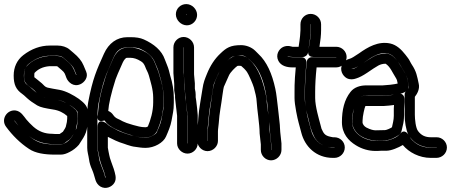

<svg xmlns="http://www.w3.org/2000/svg" viewBox="-21 -715 2208 940"><path d="M72 -96C78 -90 84 -84 93 -74C86 -81 79 -88 72 -96ZM159 -260C145 -271 128 -288 117 -296C98 -309 96 -320 96 -345C96 -373 105 -391 123 -405C155 -430 189 -442 223 -442H260C277 -442 284 -436 286 -435C294 -428 301 -422 307 -417C326 -401 338 -387 342 -376L353 -349C353 -348 353 -348 352 -348L350 -352C340 -378 333 -394 313 -411C303 -419 296 -426 292 -429C279 -441 264 -441 250 -441H220H218C174 -437 136 -420 109 -390C99 -379 97 -361 97 -346C97 -333 95 -322 105 -309C117 -292 132 -288 149 -271C154 -266 155 -263 159 -260ZM192 -240C195 -239 198 -239 201 -238C197 -239 194 -239 192 -240ZM303 -211C290 -217 276 -223 262 -226C274 -224 288 -219 303 -211ZM69 -100C63 -107 55 -116 50 -123C49 -124 49 -124 49 -125C50 -125 51 -124 53 -121C59 -113 65 -106 69 -100ZM122 -48C159 -20 199 -9 248 -9H276C294 -9 296 -16 305 -22C314 -28 322 -33 328 -42C340 -60 347 -67 350 -80C355 -101 358 -118 358 -134C358 -154 359 -168 350 -177C341 -186 329 -195 318 -202C323 -199 330 -195 335 -191C351 -179 357 -171 358 -169C359 -158 359 -152 359 -145C359 -113 356 -93 353 -86C349 -77 341 -58 326 -38C315 -24 293 -8 276 -8H248C180 -8 154 -23 122 -48ZM234 -60C199 -60 169 -71 142 -95C131 -105 115 -121 108 -130C95 -146 82 -170 56 -174C14 -180 -19 -131 9 -94C40 -52 77 -15 121 14C152 35 197 42 248 42H276C291 42 305 37 320 29C336 21 352 9 365 -6C366 -7 366 -8 367 -9C398 -56 409 -71 409 -145C409 -154 409 -163 408 -174C406 -199 387 -214 365 -231C339 -249 303 -269 271 -275C246 -279 226 -283 212 -286C199 -289 194 -298 184 -307C169 -320 159 -327 147 -337V-346C147 -352 147 -356 148 -358C165 -376 187 -388 221 -391H250C255 -391 258 -391 260 -390C264 -386 272 -380 281 -372C297 -359 297 -352 304 -334C312 -313 339 -287 373 -303C391 -311 413 -336 401 -364L388 -395C379 -417 362 -437 339 -456C334 -460 327 -466 319 -473C305 -485 283 -492 261 -492H223C177 -492 133 -476 93 -445C62 -421 46 -386 46 -345C46 -300 58 -276 88 -255C92 -253 100 -245 111 -235C124 -223 141 -211 161 -199C178 -189 202 -185 238 -179C267 -175 290 -163 308 -147V-134C308 -125 306 -112 301 -94C300 -91 296 -83 287 -70C286 -69 275 -62 271 -59H248C243 -59 239 -60 234 -60Z M458 -153C458 -153 445 -112 489 -125H491C491 -125 492 -125 492 -124C505 -104 523 -94 543 -84L558 -77C572 -70 590 -63 604 -59L617 -55C640 -46 663 -42 692 -42C717 -42 741 -56 749 -76C765 -113 779 -161 779 -214V-237C779 -264 776 -290 769 -313C763 -333 759 -348 756 -358C751 -375 743 -390 738 -405C730 -427 715 -446 695 -458C670 -473 644 -482 618 -482H603C567 -482 546 -456 534 -430C514 -385 502 -357 497 -342C470 -257 462 -211 458 -153ZM509 -172C511 -205 523 -258 545 -327C548 -336 560 -365 580 -409C587 -423 590 -425 596 -431C596 -431 599 -432 603 -432H618C633 -432 650 -427 669 -415C679 -409 685 -401 690 -388C695 -373 703 -363 708 -345C715 -318 729 -278 729 -237V-214C729 -169 716 -127 703 -96C701 -94 696 -92 692 -92C667 -92 651 -98 631 -103L618 -107C607 -110 592 -115 580 -121L565 -129C552 -135 543 -138 534 -151C528 -160 521 -167 509 -172ZM457 -93V8C457 15 458 21 460 29C466 54 467 70 477 96C489 126 489 127 496 154L495 155C493 154 493 148 492 145C487 121 467 84 464 59C462 40 456 24 456 8V-128C456 -165 458 -192 461 -206C475 -279 490 -332 506 -366C514 -383 522 -406 534 -432C551 -470 572 -483 603 -483H618C640 -483 655 -480 663 -477C705 -458 728 -435 738 -408C741 -400 745 -392 749 -382C756 -365 760 -348 765 -331C775 -297 780 -266 780 -237V-212C780 -168 775 -167 770 -133C766 -108 754 -86 746 -66C745 -64 740 -58 727 -51C714 -44 703 -41 692 -41C660 -41 640 -48 616 -54L601 -59C578 -66 560 -73 543 -83C527 -92 516 -95 500 -111C500 -111 457 -143 457 -93ZM507 -45C533 -32 556 -20 587 -11L601 -6C613 -2 629 3 642 4C658 6 671 9 692 9C734 9 779 -16 792 -47C802 -70 814 -97 819 -125C824 -158 830 -171 830 -212V-237C830 -271 824 -308 812 -346C810 -353 808 -361 806 -370C802 -386 791 -410 786 -424C771 -468 732 -500 683 -522C665 -530 644 -533 618 -533H603C551 -533 511 -503 488 -452C452 -372 433 -331 411 -216C407 -195 406 -167 406 -128V8C406 29 412 44 415 66C417 82 422 98 430 116C437 132 440 145 444 158L447 168C451 180 459 191 470 198C497 214 527 200 539 180C552 159 542 133 536 112C533 102 515 57 514 45C512 32 508 19 507 8Z M897 -13H896V-149V-152L893 -181C892 -186 892 -191 891 -197L889 -215C888 -221 887 -227 886 -234C885 -241 887 -247 886 -253L882 -278V-305V-307L878 -360V-483V-484C878 -483 879 -483 879 -483V-359C879 -352 879 -344 880 -336L883 -304V-279C883 -269 887 -252 887 -251V-237C887 -227 889 -216 894 -179L897 -148ZM878 -534C851 -534 828 -511 828 -483V-359V-357L832 -304V-276V-272L836 -248C835 -236 838 -220 839 -209L841 -191C842 -185 842 -181 843 -175L846 -148V-13C846 14 870 37 897 37C924 37 947 14 947 -13V-149V-151L944 -185C941 -216 938 -233 937 -239V-251C937 -260 936 -267 933 -281V-305V-307L930 -340C929 -347 929 -353 929 -359V-483C929 -511 905 -534 878 -534ZM894 -642V-641L890 -645H891C892 -645 894 -643 894 -642ZM840 -645C840 -617 865 -591 894 -591C922 -591 944 -615 944 -642C944 -670 919 -695 891 -695C863 -695 840 -673 840 -645Z M996 -25H995V-71C995 -94 998 -100 1000 -135C1003 -180 1015 -231 1020 -272C1023 -291 1025 -303 1027 -307C1036 -326 1044 -348 1054 -366C1035 -325 1025 -310 1018 -256C1012 -206 1003 -165 1000 -114C999 -95 996 -87 996 -71ZM1129 -441C1115 -437 1103 -428 1092 -417C1112 -437 1113 -437 1129 -441ZM1293 -153C1288 -186 1285 -208 1285 -214C1285 -224 1284 -234 1282 -244C1268 -313 1246 -382 1202 -421C1193 -429 1189 -435 1176 -439C1167 -442 1157 -443 1147 -443C1144 -443 1141 -442 1138 -442C1145 -443 1151 -444 1159 -444C1181 -444 1197 -426 1210 -414C1240 -386 1264 -339 1278 -271C1286 -233 1289 -195 1293 -153ZM1297 -118C1299 -101 1301 -91 1301 -68V-65L1307 -9V19L1306 20V19V-9V-12L1300 -67C1298 -83 1299 -99 1297 -118ZM1306 70C1333 70 1357 47 1357 19V-10V-13L1351 -69C1349 -86 1350 -100 1348 -113C1345 -135 1342 -174 1339 -194C1335 -224 1333 -253 1327 -280C1311 -355 1285 -413 1244 -451L1229 -466C1211 -484 1184 -494 1159 -494C1107 -494 1087 -481 1058 -453C1030 -427 1008 -393 992 -353C982 -328 975 -313 970 -278C964 -236 953 -184 950 -138C948 -99 945 -98 945 -71V-25C945 2 968 25 995 25C1022 25 1046 2 1046 -25V-71C1046 -84 1049 -96 1050 -112C1053 -162 1062 -200 1068 -249C1071 -272 1074 -287 1075 -290C1084 -309 1090 -324 1100 -346C1107 -362 1131 -385 1141 -392C1141 -392 1143 -393 1147 -393C1152 -393 1155 -393 1160 -392C1169 -385 1180 -374 1188 -363C1196 -352 1218 -301 1222 -286C1228 -262 1235 -240 1236 -213C1237 -186 1250 -103 1250 -66V-63L1256 -8V19C1256 47 1279 70 1306 70Z M1500 -597H1501V-596V-567C1501 -542 1496 -508 1488 -466C1487 -459 1485 -436 1513 -436H1625H1626C1625 -436 1625 -435 1625 -435H1506C1493 -435 1482 -425 1481 -413C1475 -355 1472 -306 1472 -265V-235C1472 -222 1473 -208 1475 -194C1472 -212 1471 -226 1471 -235V-265C1471 -284 1472 -306 1473 -332L1479 -408C1480 -419 1474 -435 1454 -435H1411C1392 -435 1386 -440 1386 -440H1387C1396 -437 1403 -436 1411 -436H1462C1474 -436 1485 -446 1487 -457C1496 -513 1500 -548 1500 -567V-596ZM1617 7V8H1616H1609C1598 8 1584 5 1565 -2C1533 -14 1511 -44 1502 -78C1490 -125 1488 -124 1478 -176C1480 -168 1482 -161 1484 -153C1497 -102 1499 -83 1516 -48C1531 -16 1566 7 1609 7H1616ZM1500 -647C1472 -647 1450 -624 1450 -596V-567C1450 -556 1448 -530 1441 -486H1411C1409 -486 1407 -487 1403 -488C1390 -492 1376 -490 1365 -485C1344 -475 1327 -446 1342 -417C1355 -392 1384 -385 1411 -385H1427L1423 -336C1421 -308 1421 -285 1421 -265V-235C1421 -218 1424 -196 1429 -169C1439 -116 1442 -114 1454 -66C1471 2 1526 58 1609 58H1616C1644 58 1667 35 1667 7C1667 -21 1644 -43 1616 -43H1609C1609 -43 1605 -44 1599 -45C1567 -51 1563 -64 1553 -85C1553 -85 1551 -93 1548 -104C1541 -131 1522 -194 1522 -235V-265C1522 -298 1524 -337 1529 -385H1625C1653 -385 1676 -409 1676 -436C1676 -463 1653 -486 1625 -486H1543C1548 -517 1551 -544 1551 -567V-596C1551 -624 1528 -647 1500 -647Z M1957 -181 1959 -215V-216V-231C1959 -241 1953 -259 1931 -256C1910 -253 1910 -250 1879 -248L1854 -246H1790C1773 -246 1765 -247 1756 -245C1719 -238 1712 -195 1707 -158C1706 -146 1704 -136 1704 -124V-110C1704 -108 1705 -106 1705 -104C1711 -80 1726 -61 1747 -48C1770 -34 1797 -27 1818 -27L1864 -28C1880 -28 1897 -34 1913 -43C1925 -50 1942 -56 1946 -78C1946 -80 1948 -88 1951 -100C1955 -115 1957 -131 1957 -148ZM1907 -183V-182V-148C1907 -127 1901 -107 1898 -92C1891 -87 1871 -78 1864 -78L1818 -77C1808 -77 1793 -80 1772 -91C1762 -97 1757 -104 1754 -113V-124C1754 -146 1764 -189 1768 -196H1790H1855H1857L1883 -198C1893 -199 1900 -200 1908 -201ZM1923 -418C1911 -433 1893 -453 1869 -453C1848 -453 1824 -448 1806 -437C1782 -422 1782 -423 1749 -401C1730 -388 1716 -380 1708 -378C1703 -377 1700 -377 1699 -377C1701 -378 1703 -378 1706 -379C1724 -384 1742 -395 1767 -413C1802 -438 1840 -462 1879 -453C1893 -450 1907 -440 1923 -418ZM2117 7V8C2117 9 2116 8 2115 8H2088C2056 8 2030 -1 2008 -19C1991 -33 1990 -37 1985 -45C2009 -11 2047 7 2089 7ZM1978 -56C1977 -58 1959 -87 1937 -59C1932 -53 1922 -44 1905 -37C1887 -29 1874 -27 1871 -27H1844C1836 -27 1827 -26 1816 -26C1766 -26 1703 -61 1703 -117C1703 -163 1713 -205 1735 -233C1741 -241 1751 -247 1773 -247H1854H1856L1893 -250C1924 -253 1979 -254 1979 -295C1979 -305 1976 -312 1974 -324C1972 -338 1966 -352 1957 -365C1945 -383 1939 -397 1927 -413C1941 -396 1943 -387 1953 -372C1967 -351 1974 -334 1975 -320C1976 -314 1983 -292 1978 -283C1970 -269 1960 -267 1960 -251V-153C1960 -123 1966 -80 1978 -56ZM1951 -5C1981 31 2032 58 2088 58H2115C2143 58 2167 36 2167 7C2167 -20 2144 -43 2117 -43H2089C2061 -43 2042 -52 2026 -73C2014 -88 2010 -132 2010 -153V-241C2022 -256 2035 -280 2029 -305C2021 -342 2018 -365 1995 -399C1993 -403 1989 -408 1986 -415C1981 -426 1973 -435 1964 -447C1943 -474 1920 -495 1890 -502C1831 -515 1779 -484 1737 -454C1714 -438 1698 -429 1693 -428C1678 -424 1663 -417 1655 -401C1640 -372 1657 -343 1677 -332C1693 -324 1709 -326 1723 -331C1739 -336 1756 -345 1777 -359C1811 -382 1806 -379 1831 -394C1842 -400 1854 -403 1867 -403C1890 -388 1900 -360 1915 -337C1924 -323 1923 -320 1926 -306C1919 -304 1905 -302 1889 -300L1853 -297H1773C1742 -297 1713 -288 1695 -265C1665 -227 1653 -178 1653 -117C1653 -61 1685 -26 1721 -4C1751 15 1786 24 1816 24C1827 24 1834 24 1845 23H1871C1895 23 1931 7 1951 -5Z"/></svg>

Font: AppleStorm
Style: CBo
Weight: 400
Foundry: Cannot Into Space Fonts
Version: Version 1.01